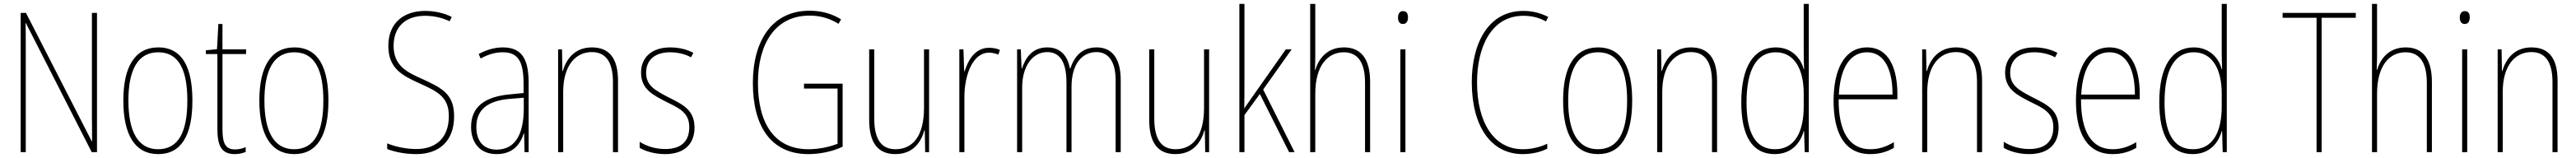

<svg xmlns="http://www.w3.org/2000/svg" viewBox="-20 -780 13200 810"><path d="M477 0V-714H451V-190C451 -156 452 -103 452 -56H450L113 -714H86V0H112V-534C112 -589 112 -625 111 -661H113L450 0Z M966 -264C966 -428 918 -537 791 -537C673 -537 612 -440 612 -265C612 -88 672 10 791 10C909 10 966 -87 966 -264ZM638 -265C638 -423 687 -512 791 -512C901 -512 940 -413 940 -265C940 -102 894 -15 790 -15C686 -15 638 -107 638 -265Z M1184 -14C1133 -14 1120 -49 1120 -119V-503H1241V-527H1120V-657H1099L1092 -528L1035 -522V-503H1094V-120C1094 -37 1112 10 1183 10C1207 10 1223 5 1239 -1V-26C1225 -19 1205 -14 1184 -14Z M1663 -264C1663 -428 1615 -537 1488 -537C1370 -537 1309 -440 1309 -265C1309 -88 1369 10 1488 10C1606 10 1663 -87 1663 -264ZM1335 -265C1335 -423 1384 -512 1488 -512C1598 -512 1637 -413 1637 -265C1637 -102 1591 -15 1487 -15C1383 -15 1335 -107 1335 -265Z M2307 -184C2307 -299 2244 -329 2142 -376C2063 -411 1997 -444 1997 -545C1997 -644 2060 -699 2158 -699C2193 -699 2238 -693 2284 -671L2295 -693C2259 -712 2209 -724 2159 -724C2049 -724 1970 -663 1970 -545C1970 -429 2041 -393 2129 -353C2228 -309 2280 -280 2280 -184C2280 -77 2218 -16 2114 -16C2060 -16 2005 -28 1964 -45V-16C2006 0 2059 10 2113 10C2231 10 2307 -57 2307 -184Z M2556 -537C2515 -537 2471 -524 2433 -503L2443 -480C2486 -504 2523 -512 2556 -512C2631 -512 2663 -471 2663 -351V-303L2590 -296C2466 -284 2394 -234 2394 -129C2394 -53 2435 10 2525 10C2611 10 2647 -43 2664 -96H2666L2668 0H2689V-356C2689 -486 2648 -537 2556 -537ZM2590 -273 2664 -279V-220C2663 -98 2624 -13 2525 -13C2459 -13 2421 -55 2421 -129C2421 -219 2480 -263 2590 -273Z M3013 -537C2924 -537 2881 -475 2864 -416H2862L2860 -527H2840V0H2866V-308C2866 -445 2930 -513 3013 -513C3080 -513 3121 -468 3121 -359V0H3147V-366C3147 -485 3099 -537 3013 -537Z M3539 -126C3539 -218 3477 -245 3404 -282C3335 -318 3291 -342 3291 -407C3291 -476 3340 -512 3414 -512C3453 -512 3494 -502 3521 -486L3533 -509C3502 -526 3460 -537 3415 -537C3316 -537 3265 -482 3265 -408C3265 -324 3323 -294 3398 -256C3466 -223 3512 -200 3512 -128C3512 -57 3473 -16 3388 -16C3340 -16 3294 -30 3258 -53V-22C3285 -6 3332 10 3388 10C3489 10 3539 -44 3539 -126Z M4100 -351V-326H4272V-43C4231 -27 4178 -15 4123 -15C3951 -15 3864 -144 3864 -355C3864 -555 3952 -700 4128 -700C4176 -700 4225 -690 4277 -658L4290 -681C4237 -713 4184 -725 4128 -725C3937 -725 3838 -572 3838 -354C3838 -136 3929 10 4122 10C4178 10 4244 -2 4298 -28V-351Z M4741 -527H4715V-227C4715 -82 4657 -15 4569 -15C4499 -15 4460 -62 4460 -173V-527H4434V-166C4434 -49 4478 10 4568 10C4661 10 4700 -53 4717 -112H4719L4721 0H4741Z M5048 -535C4976 -535 4940 -470 4923 -414H4921L4917 -527H4896V0H4922V-283C4922 -394 4964 -510 5048 -510C5067 -510 5083 -505 5096 -500L5104 -524C5087 -532 5067 -535 5048 -535Z M5600 -537C5525 -537 5486 -492 5465 -430H5462C5452 -490 5417 -537 5347 -537C5264 -537 5233 -476 5217 -429H5215L5211 -527H5192V0H5218V-333C5218 -433 5266 -513 5347 -513C5402 -513 5445 -475 5445 -357V0H5471V-336C5471 -449 5523 -513 5599 -513C5654 -513 5697 -473 5697 -368V0H5723V-370C5723 -486 5674 -537 5600 -537Z M6176 -527H6150V-227C6150 -82 6092 -15 6004 -15C5934 -15 5895 -62 5895 -173V-527H5869V-166C5869 -49 5913 10 6003 10C6096 10 6135 -53 6152 -112H6154L6156 0H6176Z M6357 -368V-760H6331V0H6357V-190L6436 -298L6586 0H6614L6453 -321L6599 -527H6569L6395 -280C6380 -259 6372 -247 6356 -224C6357 -275 6357 -316 6357 -368Z M6720 -493V-760H6694V0H6720V-299C6720 -447 6786 -512 6866 -512C6931 -512 6975 -469 6975 -356V0H7001V-360C7001 -480 6953 -537 6867 -537C6779 -537 6737 -477 6720 -422H6718C6719 -446 6720 -463 6720 -493Z M7170 -723C7150 -723 7144 -706 7144 -690C7144 -672 7151 -657 7169 -657C7187 -657 7195 -671 7195 -691C7195 -707 7190 -723 7170 -723ZM7182 -527H7156V0H7182Z M7786 -699C7821 -699 7862 -693 7902 -670L7914 -693C7873 -714 7832 -724 7786 -724C7604 -724 7522 -554 7522 -359C7522 -133 7620 10 7783 10C7833 10 7878 -2 7909 -18V-43C7881 -30 7838 -15 7783 -15C7634 -15 7549 -154 7549 -358C7549 -537 7621 -699 7786 -699Z M8344 -264C8344 -428 8296 -537 8169 -537C8051 -537 7990 -440 7990 -265C7990 -88 8050 10 8169 10C8287 10 8344 -87 8344 -264ZM8016 -265C8016 -423 8065 -512 8169 -512C8279 -512 8318 -413 8318 -265C8318 -102 8272 -15 8168 -15C8064 -15 8016 -107 8016 -265Z M8645 -537C8556 -537 8513 -475 8496 -416H8494L8492 -527H8472V0H8498V-308C8498 -445 8562 -513 8645 -513C8712 -513 8753 -468 8753 -359V0H8779V-366C8779 -485 8731 -537 8645 -537Z M9074 10C9163 10 9207 -50 9223 -108H9225L9228 0H9249V-760H9223V-511C9223 -483 9224 -456 9225 -425H9223C9209 -481 9161 -537 9080 -537C8967 -537 8903 -439 8903 -255C8903 -82 8960 10 9074 10ZM9076 -15C8974 -15 8930 -101 8930 -255C8930 -425 8983 -512 9080 -512C9172 -512 9223 -430 9223 -300V-234C9223 -100 9175 -15 9076 -15Z M9548 -537C9431 -537 9376 -423 9376 -263C9376 -97 9433 10 9564 10C9612 10 9650 -2 9685 -22V-51C9642 -26 9607 -15 9564 -15C9456 -15 9401 -106 9402 -271H9703V-298C9703 -424 9662 -537 9548 -537ZM9548 -512C9639 -512 9679 -417 9678 -295H9403C9411 -440 9465 -512 9548 -512Z M10003 -537C9914 -537 9871 -475 9854 -416H9852L9850 -527H9830V0H9856V-308C9856 -445 9920 -513 10003 -513C10070 -513 10111 -468 10111 -359V0H10137V-366C10137 -485 10089 -537 10003 -537Z M10529 -126C10529 -218 10467 -245 10394 -282C10325 -318 10281 -342 10281 -407C10281 -476 10330 -512 10404 -512C10443 -512 10484 -502 10511 -486L10523 -509C10492 -526 10450 -537 10405 -537C10306 -537 10255 -482 10255 -408C10255 -324 10313 -294 10388 -256C10456 -223 10502 -200 10502 -128C10502 -57 10463 -16 10378 -16C10330 -16 10284 -30 10248 -53V-22C10275 -6 10322 10 10378 10C10479 10 10529 -44 10529 -126Z M10790 -537C10673 -537 10618 -423 10618 -263C10618 -97 10675 10 10806 10C10854 10 10892 -2 10927 -22V-51C10884 -26 10849 -15 10806 -15C10698 -15 10643 -106 10644 -271H10945V-298C10945 -424 10904 -537 10790 -537ZM10790 -512C10881 -512 10921 -417 10920 -295H10645C10653 -440 10707 -512 10790 -512Z M11216 10C11305 10 11349 -50 11365 -108H11367L11370 0H11391V-760H11365V-511C11365 -483 11366 -456 11367 -425H11365C11351 -481 11303 -537 11222 -537C11109 -537 11045 -439 11045 -255C11045 -82 11102 10 11216 10ZM11218 -15C11116 -15 11072 -101 11072 -255C11072 -425 11125 -512 11222 -512C11314 -512 11365 -430 11365 -300V-234C11365 -100 11317 -15 11218 -15Z M11877 0V-689H12052V-714H11677V-689H11851V0Z M12161 -493V-760H12135V0H12161V-299C12161 -447 12227 -512 12307 -512C12372 -512 12416 -469 12416 -356V0H12442V-360C12442 -480 12394 -537 12308 -537C12220 -537 12178 -477 12161 -422H12159C12160 -446 12161 -463 12161 -493Z M12611 -723C12591 -723 12585 -706 12585 -690C12585 -672 12592 -657 12610 -657C12628 -657 12636 -671 12636 -691C12636 -707 12631 -723 12611 -723ZM12623 -527H12597V0H12623Z M12952 -537C12863 -537 12820 -475 12803 -416H12801L12799 -527H12779V0H12805V-308C12805 -445 12869 -513 12952 -513C13019 -513 13060 -468 13060 -359V0H13086V-366C13086 -485 13038 -537 12952 -537Z"/></svg>

Font: Noto Sans Gurmukhi Condensed Thin
Style: Regular
Weight: 100
Width: 3
Designer: Jelle Bosma - Monotype Design Team
Foundry: Monotype Imaging Inc.
Version: Version 2.004